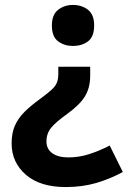

<svg xmlns="http://www.w3.org/2000/svg" viewBox="-20 -565 517 777"><path d="M345 -295V-259Q345 -210 324 -175.5Q303 -141 252 -104Q207 -72 187.5 -48.5Q168 -25 168 7Q168 38 191.5 55Q215 72 257 72Q299 72 340 59Q381 46 424 24L477 131Q428 158 371 175Q314 192 246 192Q142 192 84.5 142Q27 92 27 15Q27 -26 40 -56Q53 -86 79 -112Q105 -138 144 -166Q174 -188 189.5 -202.5Q205 -217 210.5 -231.5Q216 -246 216 -266V-295ZM361 -462Q361 -416 336 -397.5Q311 -379 275 -379Q241 -379 215.5 -397.5Q190 -416 190 -462Q190 -506 215.5 -525.5Q241 -545 275 -545Q311 -545 336 -525.5Q361 -506 361 -462Z"/></svg>

Font: Noto Sans Vithkuqi
Style: Bold
Weight: 700
Version: Version 1.001; ttfautohint (v1.8.4.7-5d5b)